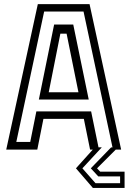

<svg xmlns="http://www.w3.org/2000/svg" viewBox="-20 -720 622 924"><path d="M427 184.5 345.5 90 426.5 0H413.5L383.5 -148H189L159.5 0H10L162 -700H411L563 0H537L447 90L462 106H579.5V184.5ZM439.5 161.5H558V129H453L417 90L514.5 -10.5H521.5L382 -664.5H192.5L58.5 -37H125.5L155 -184H418.5L454 -11H470L376.5 90ZM167 -241 240.5 -602H332.5L407 -241ZM214.5 -276H357.5L300.5 -558H270.5Z"/></svg>

Font: Tourney Thin
Style: Regular
Weight: 400
Version: Version 1.015